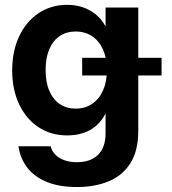

<svg xmlns="http://www.w3.org/2000/svg" viewBox="-20 -546 696 777"><path d="M291.5 210.9Q220.7 210.9 170.4 190.7Q120.1 170.4 91.1 133.3Q62 96.2 54.7 45.9H184.6Q190.4 66.9 205.1 81.1Q219.7 95.2 241.7 102.8Q263.7 110.4 291.5 110.4Q346.7 110.4 377 80.3Q407.2 50.3 407.2 -6.8V-85.9H406.7Q391.1 -55.7 367.9 -36.1Q344.7 -16.6 315.7 -7.3Q286.6 2 252.4 2Q185.5 2 135.3 -31.7Q85 -65.4 57.1 -124.8Q29.3 -184.1 29.3 -260.7Q29.3 -338.9 57.4 -398.7Q85.4 -458.5 135.7 -492.4Q186 -526.4 252 -526.4Q285.6 -526.4 314.5 -516.8Q343.3 -507.3 366.9 -488.3Q390.6 -469.2 406.7 -439.9H407.2V-515.6H539.6V-16.6Q539.6 64 507.8 114.3Q476.1 164.6 419.9 187.7Q363.8 210.9 291.5 210.9ZM285.6 -106.4Q324.2 -106.4 352.8 -125.7Q381.3 -145 397 -180.2Q412.6 -215.3 412.6 -262.7Q412.6 -310.1 397 -345.2Q381.3 -380.4 352.8 -399.4Q324.2 -418.5 285.6 -418.5Q249.5 -418.5 222.2 -400.4Q194.8 -382.3 179.7 -347.4Q164.6 -312.5 164.6 -262.7Q164.6 -212.9 179.7 -178Q194.8 -143.1 222.2 -124.8Q249.5 -106.4 285.6 -106.4ZM312.5 -240.7V-312H633.8V-240.7Z"/></svg>

Font: Inter Cardless Display
Style: Bold
Weight: 700
Designer: Rasmus Andersson
Foundry: rsms
Version: Version 4.001;git-9221beed3